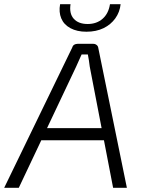

<svg xmlns="http://www.w3.org/2000/svg" viewBox="-47 -900 679 920"><path d="M400 -690Q409 -690 416 -684.5Q423 -679 424 -670L561 0H495L383 -581Q381 -596 379 -610.5Q377 -625 374 -639H344Q338 -625 331 -610Q324 -595 318 -581L43 0H-27L299 -672Q302 -682 309 -686Q316 -690 325 -690ZM482 -286 474 -228H124L132 -286ZM480 -880H531Q527 -842 505.5 -812Q484 -782 449 -765Q414 -748 367 -748Q322 -748 290.5 -765Q259 -782 246.5 -812Q234 -842 241 -880H291Q284 -835 306.5 -810Q329 -785 373 -785Q416 -785 444.5 -810Q473 -835 480 -880Z"/></svg>

Font: Exo 2 Light
Style: Italic
Weight: 300
Italic angle: -8°
Designer: Natanael Gama
Foundry: Natanael Gama
Version: Version 2.010